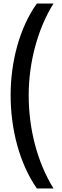

<svg xmlns="http://www.w3.org/2000/svg" viewBox="-20 -820 352 1084"><path d="M40 -283C40 -92 89 101 188 244H282C188 91 142 -96 142 -282C142 -466 192 -656 282 -800H188C90 -663 40 -470 40 -283Z"/></svg>

Font: Noto Sans Malayalam Medium
Style: Regular
Weight: 500
Designer: Jelle Bosma - Monotype Design Team
Foundry: Monotype Imaging Inc.
Version: Version 2.104